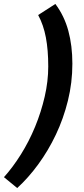

<svg xmlns="http://www.w3.org/2000/svg" viewBox="-97 -731 427 971"><path d="M183 -711Q228 -651 248.5 -575.5Q269 -500 269 -409Q269 -313 246.5 -222Q224 -131 185.5 -50Q147 31 96.5 100Q46 169 -10 220L-77 165Q-32 115 9 49.5Q50 -16 80.5 -90Q111 -164 129 -242Q147 -320 147 -395Q147 -478 135 -541.5Q123 -605 96 -655Z"/></svg>

Font: PT Sans
Style: Bold Italic
Weight: 700
Italic angle: -12°
Designer: A.Korolkova, O.Umpeleva, V.Yefimov
Foundry: ParaType Ltd
Version: Version 2.003W OFL